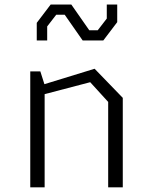

<svg xmlns="http://www.w3.org/2000/svg" viewBox="-20 -808 660 828"><path d="M446.5 0H509.5V-386L388 -511.5L171.5 -445L154 -500H110.5V0H172.5V-402L369 -453.5L446.5 -368.5ZM138.5 -633.5H183.5V-694L222.5 -744.5H259L336.5 -633.5H425.5L485.5 -712.5V-788.5H440.5V-728L401.5 -677.5H365L287.5 -788.5H198.5L138.5 -709.5Z"/></svg>

Font: Monaspace Krypton ExtraLight
Style: Regular
Weight: 200
Designer: Riley Cran & the Lettermatic Team
Foundry: Lettermatic
Version: Version 1.101 (Monaspace Krypton)